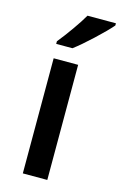

<svg xmlns="http://www.w3.org/2000/svg" viewBox="-118 -818 550 870"><g transform="rotate(15 156.5 -383.0)"><path d="M196.8 0H82V-540H196.8ZM76.2 -606V-618.2Q104 -652.3 133.5 -694.3Q163.1 -736.3 180.2 -766.1H313.5V-755.9Q288.1 -726.1 237.5 -679Q187 -631.8 152.3 -606Z"/></g></svg>

Font: f3_51262          
Style: Regular
Weight: 600
Foundry: Ascender Corporation
Version: Version 1.10